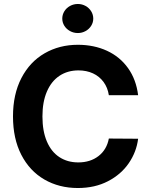

<svg xmlns="http://www.w3.org/2000/svg" viewBox="-20 -944 764 974"><path d="M377.9 -586.9Q322.8 -586.9 281.5 -559.3Q240.2 -531.7 217.8 -479.2Q195.3 -426.8 195.3 -353.5Q195.3 -278.8 217.8 -226.3Q240.2 -173.8 281.2 -147Q322.3 -120.1 377 -120.1Q438 -120.1 479.7 -152.3Q521.5 -184.6 532.2 -241.2L680.7 -240.2Q672.4 -173.3 633.3 -116.2Q594.2 -59.1 527.8 -24.7Q461.4 9.8 375 9.8Q279.8 9.8 205.1 -33.4Q130.4 -76.7 88.1 -158.7Q45.9 -240.7 45.9 -353.5Q45.9 -465.8 88.6 -548.1Q131.3 -630.4 206.3 -673.6Q281.2 -716.8 375 -716.8Q456.5 -716.8 522.5 -686.5Q588.4 -656.2 629.6 -598.4Q670.9 -540.5 680.7 -460.9H532.2Q526.4 -499.5 505.4 -528.1Q484.4 -556.6 451.7 -571.8Q418.9 -586.9 377.9 -586.9ZM295.9 -849.6Q295.9 -869.6 306.4 -886.7Q316.9 -903.8 335.2 -913.8Q353.5 -923.8 375 -923.8Q396 -923.8 414.1 -913.8Q432.1 -903.8 442.6 -886.7Q453.1 -869.6 453.1 -849.6Q453.1 -830.1 442.6 -813.2Q432.1 -796.4 414.1 -786.4Q396 -776.4 375 -776.4Q353.5 -776.4 335.2 -786.4Q316.9 -796.4 306.4 -813.2Q295.9 -830.1 295.9 -849.6Z"/></svg>

Font: Pretendard GOV
Style: Bold
Weight: 700
Designer: Base glyphs from Inter by Rasmus Andersson; Hangeul glyphs from Noto Sans CJK(Source Han Sans) by Jang Soo-young and Kan
Foundry: Kil Hyung-jin
Version: Version 1.309